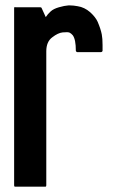

<svg xmlns="http://www.w3.org/2000/svg" viewBox="-20 -705 440 723"><path d="M366.2 -513.7Q366.2 -511.7 364.3 -510.7Q363.3 -508.8 360.4 -508.8Q331.1 -508.8 270.5 -508.8Q268.6 -508.8 267.6 -510.7Q265.6 -511.7 265.6 -513.7Q265.6 -535.2 262.7 -549.8Q259.8 -564.5 253.9 -572.3Q248 -579.1 242.2 -582Q236.3 -585 215.8 -583Q198.2 -581.1 176.8 -564.5Q154.3 -547.9 154.3 -511.7Q154.3 -343.8 154.3 -6.8Q154.3 -4.9 153.3 -2.9Q152.3 -2 149.4 -2Q112.3 -2 38.1 -2Q35.2 -2 34.2 -2.9Q33.2 -4.9 33.2 -6.8Q33.2 -90.8 33.2 -257.8Q33.2 -396.5 33.2 -673.8Q33.2 -675.8 34.2 -677.7Q35.2 -679.7 38.1 -677.7Q69.3 -677.7 131.8 -677.7Q132.8 -677.7 134.8 -676.8Q135.7 -676.8 136.7 -674.8Q141.6 -664.1 152.3 -640.6Q159.2 -651.4 170.9 -662.1Q181.6 -671.9 202.1 -677.7Q222.7 -683.6 237.3 -684.6Q240.2 -684.6 244.1 -684.6Q256.8 -684.6 272.5 -681.6Q297.9 -677.7 319.3 -659.2Q339.8 -640.6 347.7 -623Q359.4 -595.7 363.3 -575.2Q366.2 -560.5 366.2 -535.2Q366.2 -525.4 366.2 -513.7Z"/></svg>

Font: Typeface
Style: Regular
Weight: 400
Version: Version 1.0